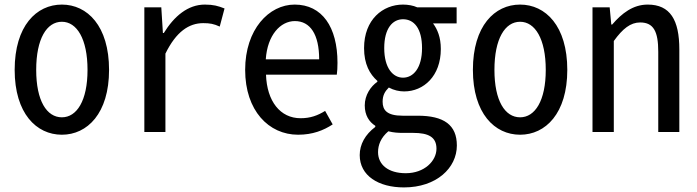

<svg xmlns="http://www.w3.org/2000/svg" viewBox="-20 -576 3040 838"><path d="M250 12C361 12 456 -81 456 -271C456 -463 361 -556 250 -556C139 -556 44 -463 44 -271C44 -81 139 12 250 12ZM250 -64C184 -64 138 -136 138 -271C138 -407 184 -481 250 -481C315 -481 362 -407 362 -271C362 -136 315 -64 250 -64Z M610 0H702V-342C749 -438 805 -475 867 -475C896 -475 913 -472 939 -460L960 -539C932 -550 912 -556 874 -556C800 -556 740 -505 695 -432H691L684 -544H610Z M1281 12C1345 12 1392 -7 1432 -33L1399 -92C1367 -72 1335 -60 1292 -60C1203 -60 1145 -134 1141 -250H1450C1452 -263 1453 -283 1453 -302C1453 -458 1386 -556 1266 -556C1154 -556 1050 -448 1050 -271C1050 -93 1153 12 1281 12ZM1140 -317C1147 -423 1204 -484 1267 -484C1334 -484 1373 -426 1373 -317Z M1743 242C1885 242 1974 157 1974 59C1974 -31 1917 -71 1803 -71H1737C1668 -71 1650 -96 1650 -132C1650 -160 1660 -177 1677 -194C1699 -182 1723 -177 1744 -177C1829 -177 1904 -244 1904 -362C1904 -414 1889 -448 1870 -474H1973V-544H1801C1784 -552 1760 -556 1739 -556C1651 -556 1569 -491 1569 -366C1569 -296 1594 -252 1627 -223V-219C1598 -199 1572 -161 1572 -116C1572 -73 1591 -44 1618 -27V-22C1574 11 1550 54 1550 101C1550 191 1632 242 1743 242ZM1739 -237C1695 -237 1657 -279 1657 -366C1657 -453 1694 -492 1739 -492C1787 -492 1822 -452 1822 -366C1822 -279 1784 -237 1739 -237ZM1751 180C1675 180 1630 143 1630 88C1630 57 1642 25 1675 -3C1699 3 1717 4 1739 4H1783C1850 4 1885 22 1885 73C1885 126 1833 180 1751 180Z M2250 12C2361 12 2456 -81 2456 -271C2456 -463 2361 -556 2250 -556C2139 -556 2044 -463 2044 -271C2044 -81 2139 12 2250 12ZM2250 -64C2184 -64 2138 -136 2138 -271C2138 -407 2184 -481 2250 -481C2315 -481 2362 -407 2362 -271C2362 -136 2315 -64 2250 -64Z M2566 0H2659V-397C2698 -451 2732 -478 2774 -478C2833 -478 2853 -438 2853 -350V0H2945V-360C2945 -489 2905 -556 2807 -556C2743 -556 2694 -518 2652 -469H2648L2641 -544H2566Z"/></svg>

Font: Noto Sans Mono CJK SC
Style: Regular
Weight: 400
Designer: Ryoko NISHIZUKA 西塚涼子 (kana, bopomofo & ideographs); Paul D. Hunt (Latin, Greek & Cyrillic); Sandoll Communications 산돌커뮤니
Foundry: Adobe
Version: Version 2.004;hotconv 1.0.118;makeotfexe 2.5.65603